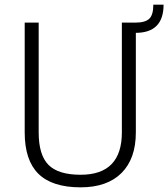

<svg xmlns="http://www.w3.org/2000/svg" viewBox="-20 -797 722 824"><path d="M326 7Q204 7 145 -51Q86 -109 86 -229V-700H146V-229Q146 -132 188 -89.5Q230 -47 326 -47Q503 -47 503 -229V-700H563V-229Q563 -172 547.5 -128.5Q532 -85 501.5 -54.5Q471 -24 427 -8.5Q383 7 326 7ZM562 -700Q603 -700 620.5 -716.5Q638 -733 638 -777H682Q682 -656 562 -656Z"/></svg>

Font: Pathway Extreme 8pt Thin
Style: Regular
Weight: 100
Designer: Eduardo Rodriguez Tunni
Foundry: Eduardo Rodriguez Tunni
Version: Version 1.000